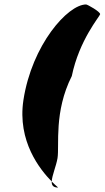

<svg xmlns="http://www.w3.org/2000/svg" viewBox="-20 -748 469 861"><path d="M85 -299C57 -114 160 13 212 66C213 39 232 -3 238 -39C247 -98 221 -246 302 -407C335 -568 427 -674 429 -684C431 -695 372 -728 366 -728C284 -728 123 -547 85 -299ZM212 66C211 83 219 93 240 93C242 93 229 84 212 66Z"/></svg>

Font: Ampere
Style: Ita
Weight: 400
Version: Version 1